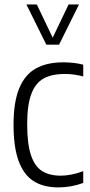

<svg xmlns="http://www.w3.org/2000/svg" viewBox="-20 -828 402 858"><path d="M40.5 -270.5Q40.5 -372 66 -433.5Q91.5 -495 140.5 -522.2Q189.5 -549.5 263.5 -549.5Q310.5 -549.5 352 -539V-486.5Q309.5 -497.5 271 -497.5Q211 -497.5 174.5 -477Q138 -456.5 119.8 -407.5Q101.5 -358.5 101.5 -273Q101.5 -186 118 -135.8Q134.5 -85.5 167.2 -64.2Q200 -43 251.5 -43Q297 -43 352 -63V-10.5Q297 9.5 241.5 9.5Q175 9.5 130.8 -18.2Q86.5 -46 63.5 -108Q40.5 -170 40.5 -270.5ZM286.5 -808H333L244 -628.5H187L98 -808H144.5L215.5 -659.5Z"/></svg>

Font: Encode Sans Condensed Light
Style: Regular
Weight: 300
Width: 3
Designer: Multiple Designers
Foundry: Impallari Type
Version: Version 2.000